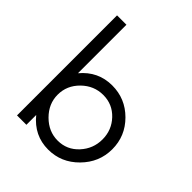

<svg xmlns="http://www.w3.org/2000/svg" viewBox="-202 -836 969 969"><g transform="rotate(45 283.0 -351.5)"><path d="M70 0V-714H137V-368Q203 -447 303 -447Q397 -447 464 -380Q531 -313 531 -219Q531 -126 463.5 -57.5Q396 11 303 11Q203 11 137 -70V0ZM305 -55Q371 -55 416 -104Q461 -153 461 -219Q461 -286 416 -333.5Q371 -381 305 -381Q239 -381 190 -333Q141 -285 141 -219Q141 -154 190.5 -104.5Q240 -55 305 -55Z"/></g></svg>

Font: Arcon
Style: Regular
Weight: 400
Designer: M. Zarth
Foundry: martin zarth - visuelle & digitale kommunikation
Version: Version 1.131;PS 001.131;hotconv 1.0.70;makeotf.lib2.5.58329